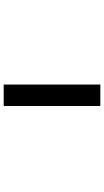

<svg xmlns="http://www.w3.org/2000/svg" viewBox="218 -780 563 1040"><g transform="rotate(-90 500.0 -260.5)"><path d="M445.3 1V-522.5H561.5V1Z"/></g></svg>

Font: Gen Shin Gothic Monospace Medium
Style: Regular
Weight: 500
Designer: [Source Han Sans]
Ryoko NISHIZUKA  (kana & ideographs); Paul D. Hunt (Latin, Greek & Cyrillic); Wenlong ZHANG  (bopomofo
Version: Version 1.002.20150607